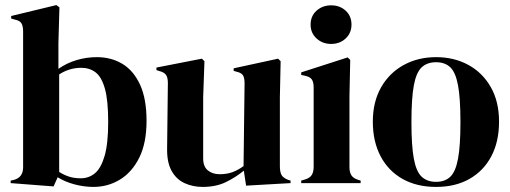

<svg xmlns="http://www.w3.org/2000/svg" viewBox="-20 -721 2009 756"><path d="M191 13 22 0V-10L32 -12Q71 -21 71 -62V-597Q71 -618 64.5 -629Q58 -640 38 -644L24 -648V-658L202 -701L214 -692L210 -551V-450Q243 -473 282 -484.5Q321 -496 361 -496Q418 -496 462 -469.5Q506 -443 531.5 -387.5Q557 -332 557 -245Q557 -158 528.5 -100.5Q500 -43 452.5 -14Q405 15 348 15Q311 15 273.5 5Q236 -5 207 -23ZM298 -19Q330 -19 354 -39Q378 -59 392 -107.5Q406 -156 406 -241Q406 -326 393 -372Q380 -418 356.5 -436Q333 -454 300 -454Q253 -454 213 -428V-44Q232 -32 252 -25.5Q272 -19 298 -19Z M778 15Q739 15 706.5 0Q674 -15 655.5 -48.5Q637 -82 638 -137L641 -394Q641 -417 633 -427Q625 -437 608 -441L596 -445V-455L775 -490L785 -480L780 -338V-97Q780 -65 798.5 -50Q817 -35 845 -35Q873 -35 895 -43Q917 -51 939 -67L943 -393Q943 -416 936 -425.5Q929 -435 910 -439L900 -442V-452L1075 -490L1085 -480L1082 -338V-67Q1082 -45 1088 -33Q1094 -21 1114 -13L1124 -10V0L949 10L940 -49Q907 -22 868.5 -3.5Q830 15 778 15Z M1284 -548Q1250 -548 1226.5 -569.5Q1203 -591 1203 -624Q1203 -658 1226.5 -679Q1250 -700 1284 -700Q1318 -700 1341 -679Q1364 -658 1364 -624Q1364 -591 1341 -569.5Q1318 -548 1284 -548ZM1166 0V-10L1180 -14Q1200 -20 1207.5 -32Q1215 -44 1215 -64V-377Q1215 -398 1207.5 -408.5Q1200 -419 1180 -423L1166 -426V-436L1349 -495L1359 -485L1356 -343V-63Q1356 -43 1363.5 -31Q1371 -19 1390 -13L1400 -10V0Z M1697 15Q1621 15 1565 -16.5Q1509 -48 1478.5 -106Q1448 -164 1448 -242Q1448 -320 1480.5 -377Q1513 -434 1569.5 -465Q1626 -496 1697 -496Q1768 -496 1824 -465.5Q1880 -435 1912.5 -378Q1945 -321 1945 -242Q1945 -163 1914.5 -105.5Q1884 -48 1828.5 -16.5Q1773 15 1697 15ZM1697 -5Q1732 -5 1753 -25Q1774 -45 1783.5 -96Q1793 -147 1793 -240Q1793 -334 1783.5 -385Q1774 -436 1753 -456Q1732 -476 1697 -476Q1662 -476 1640.5 -456Q1619 -436 1609.5 -385Q1600 -334 1600 -240Q1600 -147 1609.5 -96Q1619 -45 1640.5 -25Q1662 -5 1697 -5Z"/></svg>

Font: DeepMind Serif Display
Style: Regular
Weight: 400
Designer: Frank Grießhammer / Modifications: Colophon Foundry
Foundry: Colophon Foundry
Version: Version 5.003; ttfautohint (v1.8.2)